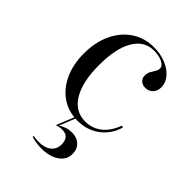

<svg xmlns="http://www.w3.org/2000/svg" viewBox="-188 -511 792 792"><g transform="rotate(45 208.0 -115.0)"><path d="M225.8 11.3Q173.4 11.3 133.5 -15.7Q93.5 -42.7 71 -91.5Q48.4 -140.3 48.4 -204Q48.4 -270.2 72.2 -320.2Q96 -370.2 137.9 -398.4Q179.8 -426.6 235.5 -426.6Q274.2 -426.6 305.2 -413.7Q336.3 -400.8 354.8 -379.4Q373.4 -358.1 373.4 -330.6Q373.4 -308.9 360.5 -295.6Q347.6 -282.3 328.2 -282.3Q311.3 -282.3 300.8 -291.9Q290.3 -301.6 290.3 -316.1Q290.3 -331.5 296.4 -342.3Q302.4 -353.2 308.5 -362.5Q314.5 -371.8 314.5 -381.5Q314.5 -396.8 294.4 -406.9Q274.2 -416.9 245.2 -416.9Q188.7 -416.9 157.7 -364.1Q126.6 -311.3 126.6 -213.7Q126.6 -116.1 159.3 -62.5Q191.9 -8.9 250.8 -8.9Q291.9 -8.9 323 -33.9Q354 -58.9 370.2 -104.8L378.2 -100.8Q362.9 -49.2 322.2 -19Q281.5 11.3 225.8 11.3ZM201.6 197.6Q185.5 197.6 168.5 194.8Q151.6 191.9 141.9 188.7L143.5 183.1Q148.4 183.9 157.3 185.1Q166.1 186.3 174.2 186.3Q208.9 186.3 229 170.6Q249.2 154.8 249.2 126.6Q249.2 104 238.7 92.7Q228.2 81.5 208.1 81.5Q200 81.5 191.1 83.1Q182.3 84.7 175.8 87.1L208.1 7.3H215.3L186.3 79.8Q200 70.2 214.1 65.7Q228.2 61.3 246 61.3Q273.4 61.3 291.1 77.8Q308.9 94.4 308.9 123.4Q308.9 156.5 279 177Q249.2 197.6 201.6 197.6Z"/></g></svg>

Font: Playfair 144pt SemiCondensed Light
Style: Regular
Weight: 300
Width: 4
Designer: Claus Eggers Sørensen
Foundry: Claus Eggers Sørensen
Version: Version 2.203